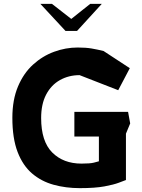

<svg xmlns="http://www.w3.org/2000/svg" viewBox="-20 -964 734 994"><path d="M393 10Q321 10 257.5 -7.5Q194 -25 146 -66Q98 -107 71 -177.5Q44 -248 44 -354Q44 -447 73 -516Q102 -585 151 -629.5Q200 -674 260 -696Q320 -718 382 -718Q425 -718 454 -713Q483 -708 516 -700L652 -611L592 -497L392 -575Q336 -575 290.5 -549.5Q245 -524 219 -474.5Q193 -425 193 -353Q193 -232 250.5 -174.5Q308 -117 402 -117Q447 -117 466 -122Q485 -127 492 -129V-257H365V-385H643L654 -325L632 -272V-32Q621 -28 595 -18Q569 -8 520.5 1Q472 10 393 10ZM189 -944 319 -804H379L507 -944H447L349 -866L249 -944Z"/></svg>

Font: Rowdies Light
Style: Regular
Weight: 300
Designer: Jaikishan Patel
Version: Version 1.000; ttfautohint (v1.8.3)